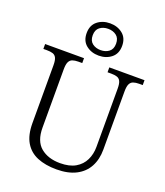

<svg xmlns="http://www.w3.org/2000/svg" viewBox="-174 -1095 1048 1220"><g transform="rotate(20 350.5 -484.5)"><path d="M353 10Q278 10 223.5 -12.5Q169 -35 139.5 -84.5Q110 -134 110 -215V-605Q110 -639 102 -655Q94 -671 78 -676Q62 -681 39 -681H14V-714H277V-681H251Q228 -681 212 -675.5Q196 -670 188 -653.5Q180 -637 180 -603V-210Q180 -118 230 -76.5Q280 -35 361 -35Q425 -35 465 -58.5Q505 -82 524.5 -122Q544 -162 544 -211V-605Q544 -639 536 -655Q528 -671 512 -676Q496 -681 473 -681H448V-714H686V-681H662Q639 -681 623 -675.5Q607 -670 599 -653.5Q591 -637 591 -603V-210Q591 -144 564.5 -94.5Q538 -45 485 -17.5Q432 10 353 10ZM358 -761Q308 -761 273 -789Q238 -817 238 -870Q238 -923 273 -951Q308 -979 358 -979Q408 -979 443 -951Q478 -923 478 -870Q478 -817 443 -789Q408 -761 358 -761ZM358 -798Q391 -798 414 -815.5Q437 -833 437 -870Q437 -907 414 -924.5Q391 -942 358 -942Q325 -942 302 -924.5Q279 -907 279 -870Q279 -833 302 -815.5Q325 -798 358 -798Z"/></g></svg>

Font: Noto Rashi Hebrew Light
Style: Regular
Weight: 300
Version: Version 1.006